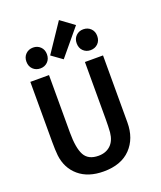

<svg xmlns="http://www.w3.org/2000/svg" viewBox="-181 -1125 1053 1256"><g transform="rotate(-20 345.5 -496.5)"><path d="M575 -230Q575 -118 509 -49.5Q443 19 321 19Q214 19 149 -36Q84 -91 73 -183Q69 -223 69 -278V-696H199V-296Q199 -188 226 -138.5Q253 -89 324 -89Q375 -89 407.5 -119Q440 -149 446 -207Q449 -249 449 -297V-696H575ZM250 -814 383 -1012 477 -943 325 -760ZM233 -829Q233 -796 212.5 -776Q192 -756 162 -756Q131 -756 110.5 -776Q90 -796 90 -829Q90 -861 110.5 -881Q131 -901 162 -901Q192 -901 212.5 -881Q233 -861 233 -829ZM583 -829Q583 -796 562.5 -776Q542 -756 511 -756Q481 -756 460.5 -776Q440 -796 440 -829Q440 -861 460.5 -881Q481 -901 511 -901Q542 -901 562.5 -881Q583 -861 583 -829Z"/></g></svg>

Font: Repo
Style: DemiBold
Weight: 600
Designer: Stefan Peev
Foundry: Context Ltd
Version: Version 001.000